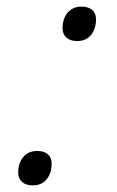

<svg xmlns="http://www.w3.org/2000/svg" viewBox="-20 -539 353 580"><path d="M79 21Q58 21 46.5 10.5Q35 0 35 -17Q35 -47 50.5 -65Q66 -83 92 -83Q113 -83 124.5 -73Q136 -63 136 -45Q136 -16 121 2.5Q106 21 79 21ZM213 -415Q192 -415 180.5 -425.5Q169 -436 169 -453Q169 -483 184.5 -501Q200 -519 226 -519Q247 -519 258.5 -509Q270 -499 270 -481Q270 -452 255 -433.5Q240 -415 213 -415Z"/></svg>

Font: Playwrite CO ExtraLight
Style: Regular
Weight: 250
Version: Version 1.002